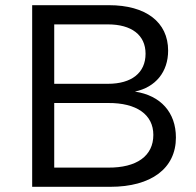

<svg xmlns="http://www.w3.org/2000/svg" viewBox="-20 -720 754 740"><path d="M400 -700H104V0H405C563 0 658 -71 658 -190C658 -286 600 -352 500 -367C580 -384 628 -443 628 -525C628 -635 542 -700 400 -700ZM396 -397H189V-626H396C487 -626 541 -585 541 -513C541 -439 487 -397 396 -397ZM396 -74H189V-323H396C507 -324 571 -278 571 -200C571 -119 507 -73 396 -74Z"/></svg>

Font: Juman Normal
Style: Regular
Weight: 300
Designer: Bandar Raffah (Arabic) Julieta Ulanovsky (Latin)
Foundry: Caramella
Version: Version 5.022;PS 005.022;hotconv 1.0.88;makeotf.lib2.5.64775